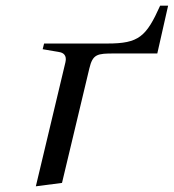

<svg xmlns="http://www.w3.org/2000/svg" viewBox="-20 -643 611 675"><path d="M106 12 198 0 294 -402C306 -453 322 -455 381 -455H533L571 -623H543C494 -514 468 -490 358 -490H135L130 -470L188 -460C202 -458 216 -449 210 -424Z"/></svg>

Font: Heuristica
Style: Italic
Weight: 400
Italic angle: -13°
Version: Version 1.0.1